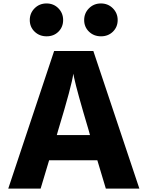

<svg xmlns="http://www.w3.org/2000/svg" viewBox="-20 -1071 861 1124"><path d="M28.3 33.2 296.9 -772.5H526.4L795.9 33.2H599.6L549.8 -132.8H267.6L217.8 33.2ZM182.6 -885.7Q154.3 -913.1 154.3 -953.6Q154.3 -994.1 182.6 -1022.5Q210.9 -1050.8 252.4 -1050.8Q293.9 -1050.8 321.8 -1022.5Q349.6 -994.1 349.6 -953.6Q349.6 -913.1 322.3 -885.7Q294.9 -858.4 252.9 -858.4Q210.9 -858.4 182.6 -885.7ZM312.5 -280.3H506.8L499 -308.6Q429.7 -541 414.1 -615.2L409.2 -639.6Q400.4 -571.3 320.3 -307.6ZM501 -885.7Q472.7 -913.1 472.7 -953.6Q472.7 -994.1 501 -1022.5Q529.3 -1050.8 570.8 -1050.8Q612.3 -1050.8 640.6 -1022.5Q668.9 -994.1 668.9 -953.6Q668.9 -913.1 641.1 -885.7Q613.3 -858.4 571.3 -858.4Q529.3 -858.4 501 -885.7Z"/></svg>

Font: GenEi M Gothic v2 Heavy
Style: Regular
Weight: 800
Version: Version 2.0